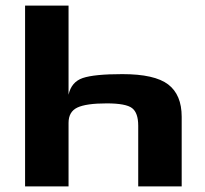

<svg xmlns="http://www.w3.org/2000/svg" viewBox="-20 -669 734 689"><path d="M632 0V-250C632 -302.7 615.8 -341.3 583.5 -366C551.2 -390.7 496.3 -403 419 -403C351.7 -403 304.3 -398.3 277 -389C249.7 -379.7 232.7 -359.7 226 -329V-649H70V0H226V-228C226 -254.7 236.5 -273 257.5 -283C278.5 -293 313.7 -298 363 -298C409 -298 439.3 -292.3 454 -281C468.7 -269.7 476 -248.7 476 -218V0Z"/></svg>

Font: Play
Style: Bold
Weight: 700
Designer: Jonas Hecksher
Foundry: Jonas Hecksher, Playtypeª, e-types AS
Version: Version 1.002